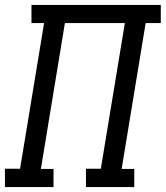

<svg xmlns="http://www.w3.org/2000/svg" viewBox="-30 -755 669 775"><path d="M186 0H-10V-74H51L148 -662H97V-735H619V-662H558L461 -73H512V0H317V-74H377L474 -662H232L135 -73H186Z"/></svg>

Font: Iosevka HT Extended
Style: Italic
Weight: 400
Width: 7
Italic angle: -9°
Monospace: yes
Designer: Belleve Invis
Foundry: Belleve Invis
Version: Version 32.3.0; ttfautohint (v1.8.4)